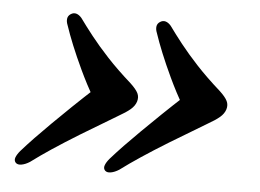

<svg xmlns="http://www.w3.org/2000/svg" viewBox="-38 -491 654 483"><g transform="rotate(5 289.5 -249.5)"><path d="M533.5 -237Q530 -226 519.5 -217Q509 -208 487 -195.5Q436.5 -165.5 397.8 -141.8Q359 -118 329.8 -98.5Q300.5 -79 278.5 -62.5Q267.5 -55.5 257.8 -53.8Q248 -52 243 -57Q238 -62.5 240.8 -70.2Q243.5 -78 251.5 -87.5Q266 -104 284 -122.8Q302 -141.5 323.8 -163Q345.5 -184.5 371.8 -209.8Q398 -235 429.5 -264L425.5 -231Q403 -271 387.5 -304Q372 -337 361 -364Q350 -391 342.5 -413.5Q339 -422 340 -429.5Q341 -437 348 -441.5Q355 -446 362 -444Q369 -442 375.5 -434.5Q389.5 -415 408 -391.5Q426.5 -368 452 -340.5Q477.5 -313 513 -281.5Q527.5 -268 532.2 -258.2Q537 -248.5 533.5 -237ZM308 -237Q304.5 -226 294 -217Q283.5 -208 261.5 -195.5Q211 -165.5 172.2 -141.8Q133.5 -118 104.2 -98.5Q75 -79 53 -62.5Q42 -55.5 32.2 -53.8Q22.5 -52 17.5 -57Q12.5 -62.5 15.2 -70.2Q18 -78 26 -87.5Q40.5 -104 58.5 -122.8Q76.5 -141.5 98.2 -163Q120 -184.5 146.2 -209.8Q172.5 -235 204 -264L200 -231Q177.5 -271 162 -304Q146.5 -337 135.5 -364Q124.5 -391 117 -413.5Q113.5 -422 114.5 -429.5Q115.5 -437 122.5 -441.5Q129.5 -446 136.5 -444Q143.5 -442 150 -434.5Q164 -415 182.5 -391.5Q201 -368 226.5 -340.5Q252 -313 287.5 -281.5Q302 -268 306.8 -258.2Q311.5 -248.5 308 -237Z"/></g></svg>

Font: Fraunces SemiBold
Style: Italic
Weight: 600
Italic angle: -16°
Version: Version 1.000;[b76b70a41]